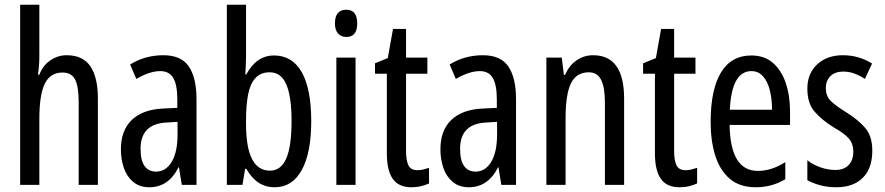

<svg xmlns="http://www.w3.org/2000/svg" viewBox="-20 -780 3732 810"><path d="M146 -545Q146 -501 140 -465H146Q161 -504 192.5 -525.5Q224 -547 261 -547Q330 -547 361.5 -500Q393 -453 393 -364V0H312V-348Q312 -416 296.5 -445Q281 -474 244 -474Q192 -474 169 -427Q146 -380 146 -279V0H65V-760H146Z M669 -547Q745 -547 777 -499Q809 -451 809 -362V0H747L735 -74H733Q691 10 610 10Q569 10 542 -12.5Q515 -35 502.5 -71.5Q490 -108 490 -150Q490 -230 536 -274Q582 -318 667 -322L728 -325V-360Q728 -422 711 -451Q694 -480 656 -480Q612 -480 555 -447L529 -508Q592 -547 669 -547ZM681 -263Q573 -257 573 -152Q573 -103 590 -79.5Q607 -56 638 -56Q680 -56 704.5 -97.5Q729 -139 729 -212V-266Z M1018 -543Q1018 -527 1017 -508Q1016 -489 1015 -466H1019Q1062 -546 1136 -546Q1213 -546 1253 -475.5Q1293 -405 1293 -269Q1293 -135 1253 -62.5Q1213 10 1139 10Q1101 10 1071.5 -9Q1042 -28 1019 -68H1014L1003 0H937V-760H1018ZM1118 -475Q1078 -475 1056 -449Q1034 -423 1026 -378Q1018 -333 1018 -276V-257Q1018 -60 1119 -60Q1165 -60 1187.5 -111Q1210 -162 1210 -270Q1210 -372 1188 -423.5Q1166 -475 1118 -475Z M1441 -739Q1487 -739 1487 -681Q1487 -624 1441 -624Q1419 -624 1406 -639Q1393 -654 1393 -681Q1393 -739 1441 -739ZM1480 -537V0H1399V-537Z M1742 -62Q1754 -62 1766 -65Q1778 -68 1790 -72V-6Q1774 1 1756 5.5Q1738 10 1715 10Q1662 10 1637 -25.5Q1612 -61 1612 -133V-469H1562V-513L1616 -535L1638 -658H1693V-537H1783V-469H1693V-143Q1693 -103 1703 -82.5Q1713 -62 1742 -62Z M2017 -547Q2093 -547 2125 -499Q2157 -451 2157 -362V0H2095L2083 -74H2081Q2039 10 1958 10Q1917 10 1890 -12.5Q1863 -35 1850.5 -71.5Q1838 -108 1838 -150Q1838 -230 1884 -274Q1930 -318 2015 -322L2076 -325V-360Q2076 -422 2059 -451Q2042 -480 2004 -480Q1960 -480 1903 -447L1877 -508Q1940 -547 2017 -547ZM2029 -263Q1921 -257 1921 -152Q1921 -103 1938 -79.5Q1955 -56 1986 -56Q2028 -56 2052.5 -97.5Q2077 -139 2077 -212V-266Z M2482 -547Q2613 -547 2613 -364V0H2532V-348Q2532 -411 2516 -443Q2500 -475 2464 -475Q2412 -475 2389 -429Q2366 -383 2366 -279V0H2285V-537H2350L2359 -464H2364Q2381 -504 2412.5 -525.5Q2444 -547 2482 -547Z M2873 -62Q2885 -62 2897 -65Q2909 -68 2921 -72V-6Q2905 1 2887 5.5Q2869 10 2846 10Q2793 10 2768 -25.5Q2743 -61 2743 -133V-469H2693V-513L2747 -535L2769 -658H2824V-537H2914V-469H2824V-143Q2824 -103 2834 -82.5Q2844 -62 2873 -62Z M3150 -546Q3205 -546 3241 -514.5Q3277 -483 3295 -429.5Q3313 -376 3313 -309V-253H3058Q3061 -59 3177 -59Q3206 -59 3234.5 -68Q3263 -77 3293 -96V-24Q3237 10 3168 10Q3100 10 3058 -26.5Q3016 -63 2997 -125Q2978 -187 2978 -265Q2978 -402 3021.5 -474Q3065 -546 3150 -546ZM3150 -480Q3109 -480 3086 -440Q3063 -400 3059 -317H3237Q3237 -361 3228 -398Q3219 -435 3199.5 -457.5Q3180 -480 3150 -480Z M3660 -144Q3660 -70 3620 -30Q3580 10 3508 10Q3471 10 3440 1.5Q3409 -7 3386 -20V-104Q3408 -86 3440 -74.5Q3472 -63 3505 -63Q3540 -63 3560 -83.5Q3580 -104 3580 -141Q3580 -173 3561.5 -195Q3543 -217 3498 -242Q3448 -273 3417 -308.5Q3386 -344 3386 -406Q3386 -470 3427.5 -508.5Q3469 -547 3536 -547Q3603 -547 3659 -512L3629 -447Q3608 -461 3585 -469.5Q3562 -478 3537 -478Q3503 -478 3483.5 -459Q3464 -440 3464 -408Q3464 -376 3483 -356Q3502 -336 3549 -307Q3599 -276 3629.5 -241Q3660 -206 3660 -144Z"/></svg>

Font: Noto Sans Gurmukhi ExtraCondensed
Style: Regular
Weight: 400
Width: 2
Designer: Jelle Bosma - Monotype Design Team
Foundry: Monotype Imaging Inc.
Version: Version 2.004; ttfautohint (v1.8.4.7-5d5b)